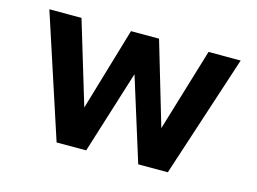

<svg xmlns="http://www.w3.org/2000/svg" viewBox="-72 -604 975 727"><g transform="rotate(15 415.0 -240.0)"><path d="M40 -480H166L264 -155L360 -480H470L566 -155L664 -480H790L633 0H517L415 -326L313 0H197Z"/></g></svg>

Font: Prompt Medium
Style: Regular
Weight: 500
Designer: Katatrad Team
Foundry: CadsonDemak
Version: Version 1.001